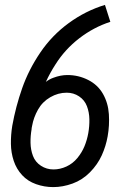

<svg xmlns="http://www.w3.org/2000/svg" viewBox="-20 -755 540 783"><path d="M197 8Q161 8 127 -4Q93 -16 70 -41Q47 -66 36 -99Q25 -132 24.5 -168.5Q24 -205 30 -242Q44 -320 70.5 -395.5Q97 -471 144.5 -541Q192 -611 260.5 -661Q329 -711 408 -735L430 -666Q362 -644 303.5 -599Q245 -554 206 -492Q184 -458 167 -421Q181 -432 198 -438Q227 -449 255 -449Q300 -449 339.5 -429Q379 -409 400 -372Q421 -335 424 -289.5Q427 -244 419 -199Q412 -159 395 -121.5Q378 -84 347 -52.5Q316 -21 276 -6.5Q236 8 197 8ZM198 -64Q225 -64 251 -76Q277 -88 295.5 -110.5Q314 -133 324.5 -158.5Q335 -184 340 -212Q345 -240 344.5 -268.5Q344 -297 334.5 -322Q325 -347 302.5 -362Q280 -377 252 -377Q217 -377 185 -358.5Q153 -340 135 -308Q117 -276 111 -242L109 -232Q109 -230 109 -229Q104 -201 104.5 -172.5Q105 -144 114.5 -119Q124 -94 147 -79Q170 -64 198 -64Z"/></svg>

Font: Iosevka SS08
Style: Italic
Weight: 400
Italic angle: -10°
Monospace: yes
Designer: Belleve Invis
Foundry: Belleve Invis
Version: 2.1.0; ttfautohint (v1.8.2)